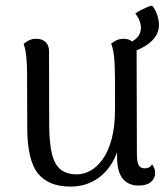

<svg xmlns="http://www.w3.org/2000/svg" viewBox="-20 -661 606 694"><path d="M428.2 -520.8Q447.7 -520.8 460.7 -508.3Q473.8 -495.9 473.8 -472.9L474.8 -103.4Q474.8 -75.4 481.5 -63.9Q488.3 -52.5 502.9 -52.5Q508.5 -52.5 516.5 -55Q524.5 -57.5 529.5 -67.2Q540.8 -52.1 540.8 -36Q540.8 -15.8 525.2 -3Q509.6 9.7 481.5 9.7Q443.1 9.7 423.2 -15.8Q403.2 -41.4 403.2 -92.4V-162.7L418.1 -180.8Q412.2 -120.3 387.8 -77Q363.3 -33.7 324.2 -10.2Q285 13.4 234.8 13.4Q155.4 13.4 117.2 -34Q79 -81.3 78.5 -197.3L77.9 -395.3Q77.9 -422.1 75.5 -451.3Q73.1 -480.5 65.5 -502.6Q73.5 -509.3 84.5 -515Q95.4 -520.8 111.6 -520.8Q131.6 -520.8 144.4 -509.3Q157.2 -497.8 157.2 -476.2L157.8 -206.9Q158.3 -143.6 167.8 -104.7Q177.4 -65.7 199.2 -48.2Q220.9 -30.8 258.2 -30.8Q282.2 -30.8 306.2 -43.7Q330.1 -56.5 350.6 -84.7Q371.1 -112.8 383.5 -158.2Q395.8 -203.5 395.8 -268.5Q395.8 -328.9 395.6 -367.8Q395.4 -406.8 394.2 -431.6Q393 -456.5 390.1 -472.5Q387.2 -488.5 382 -503.1Q387.8 -508.4 399.4 -514.6Q411 -520.8 428.2 -520.8ZM447.8 -469.1 435.2 -501.3Q465.4 -512.2 477.4 -527Q489.4 -541.8 489.4 -560.8Q489.4 -572.5 484.3 -586.3Q479.2 -600.2 469.1 -611.8Q475.4 -617.2 485.9 -622.8Q496.5 -628.4 508.5 -633.8Q520.5 -639.2 529.3 -640.7Q540.5 -629.1 547.5 -609.1Q554.6 -589.1 554.6 -570.1Q554.6 -546.3 540.5 -526.8Q526.4 -507.4 502.7 -493.4Q478.9 -479.4 447.8 -469.1Z"/></svg>

Font: Arima Thin
Style: Regular
Weight: 100
Designer: Joana Correia and Natanael Gama
Foundry: NDISCOVER
Version: Version 1.101;gftools[0.9.23]